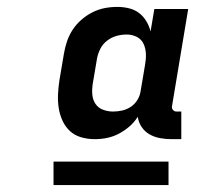

<svg xmlns="http://www.w3.org/2000/svg" viewBox="-20 -720 640 556"><path d="M254 -317Q234 -317 215 -322.5Q196 -328 182.5 -340.5Q169 -353 161 -370.5Q153 -388 150 -407.5Q147 -427 148 -447Q149 -467 152 -487L165 -564Q168 -582 174 -600Q180 -618 190.5 -634Q201 -650 216 -663Q231 -676 248 -684.5Q265 -693 283 -696.5Q301 -700 320 -700Q337 -700 353.5 -696Q370 -692 382.5 -682.5Q395 -673 403.5 -659Q412 -645 416 -629L427 -694H525L478 -412Q477 -406 481 -401.5Q485 -397 491 -397H505V-317H477Q460 -317 443.5 -320Q427 -323 413 -331Q399 -339 390 -352.5Q381 -366 379 -382Q369 -366 354.5 -353.5Q340 -341 323.5 -332.5Q307 -324 289.5 -320.5Q272 -317 254 -317ZM307 -397Q321 -397 334 -400Q347 -403 358.5 -410.5Q370 -418 377.5 -430Q385 -442 387 -455Q390 -474 393.5 -493.5Q397 -513 400 -532Q403 -548 402.5 -563.5Q402 -579 396 -592.5Q390 -606 376.5 -613Q363 -620 347 -620Q332 -620 317.5 -616Q303 -612 290.5 -602.5Q278 -593 271 -579.5Q264 -566 261 -551L248 -474Q246 -459 247.5 -444.5Q249 -430 257 -418.5Q265 -407 279 -402Q293 -397 307 -397ZM468 -184H135V-252H468Z"/></svg>

Font: Iosevka Curly Slab HvEx
Style: Italic
Weight: 900
Width: 7
Italic angle: -9°
Monospace: yes
Designer: Belleve Invis
Foundry: Belleve Invis
Version: Version 11.1.0; ttfautohint (v1.8.3)